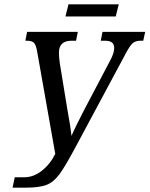

<svg xmlns="http://www.w3.org/2000/svg" viewBox="-20 -861 690 886"><path d="M48 -43H92Q135 -43 173.5 -73.5Q212 -104 235 -151L152 -620Q147 -651 138 -662Q129 -673 106 -673H97L105 -714H339L331 -673H310Q252 -673 252 -618Q252 -597 256 -569L290 -361L294 -338Q305 -279 310 -234Q326 -272 368 -353L488 -581Q507 -616 507 -639Q507 -657 496.5 -665Q486 -673 464 -673H445L453 -714H650L641 -673H626Q603 -673 589 -658.5Q575 -644 550 -595L329 -183Q281 -93 254 -56.5Q227 -20 194 -7.5Q161 5 97 5H38ZM296 -841H528L514 -785H282Z"/></svg>

Font: Noto Serif Cond
Style: Italic
Weight: 400
Width: 3
Italic angle: -12°
Designer: Monotype Design Team
Foundry: Monotype Imaging Inc.
Version: Version 1.001